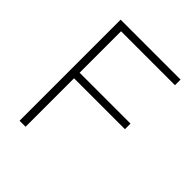

<svg xmlns="http://www.w3.org/2000/svg" viewBox="-196 -826 947 947"><g transform="rotate(45 277.0 -352.5)"><path d="M97 0V-705H515V-666H139V-377H494V-338H139V0Z"/></g></svg>

Font: Mulish ExtraLight ExtraLight
Style: Regular
Weight: 250
Version: Version 3.603